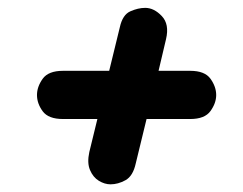

<svg xmlns="http://www.w3.org/2000/svg" viewBox="-20 -566 618 488"><path d="M261 -97.5Q246 -97.5 231.2 -106.5Q216.5 -115.5 208.8 -133.8Q201 -152 207 -179.5L227.5 -263.5H140Q103 -263.5 88.5 -283.2Q74 -303 74 -324.5Q74 -345.5 88.5 -365.8Q103 -386 140 -386H257.5L284.5 -496.5Q291.5 -528.5 311.2 -537.2Q331 -546 349 -546Q371.5 -546 391.2 -525.2Q411 -504.5 402 -466.5L383 -386H463.5Q500.5 -386 515 -365.8Q529.5 -345.5 529.5 -324.5Q529.5 -304 515 -283.8Q500.5 -263.5 463.5 -263.5H352.5L325 -150.5Q318 -118.5 299 -108Q280 -97.5 261 -97.5Z"/></svg>

Font: Edu AU VIC WA NT Hand
Style: Bold
Weight: 700
Version: Version 1.001